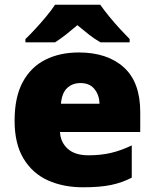

<svg xmlns="http://www.w3.org/2000/svg" viewBox="-20 -786 658 816"><path d="M315 -563Q436 -563 506 -500Q576 -437 576 -310V-225H235Q237 -182 267.5 -154Q298 -126 356 -126Q408 -126 451 -136Q494 -146 540 -168V-31Q500 -10 452.5 0Q405 10 333 10Q249 10 183.5 -19.5Q118 -49 80 -112Q42 -175 42 -273Q42 -373 76.5 -437Q111 -501 172.5 -532Q234 -563 315 -563ZM322 -433Q288 -433 265.5 -412Q243 -391 239 -345H403Q402 -382 381.5 -407.5Q361 -433 322 -433ZM406 -766Q422 -743 444.5 -715.5Q467 -688 490.5 -662.5Q514 -637 531 -620V-606H407Q381 -621 358 -639Q335 -657 309 -679Q283 -657 261.5 -640Q240 -623 214 -606H88V-620Q107 -638 130.5 -663.5Q154 -689 176.5 -716Q199 -743 214 -766Z"/></svg>

Font: Noto Sans Myanmar Black
Style: Regular
Weight: 900
Designer: Monotype Design Team
Foundry: Monotype Imaging Inc.
Version: Version 2.107; ttfautohint (v1.8.4.7-5d5b)